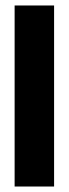

<svg xmlns="http://www.w3.org/2000/svg" viewBox="-20 -680 250 700"><path d="M33.3 0V-660H177.2V0Z"/></svg>

Font: Bricolage Grotesque 96pt ExtraBold SemiCondensed
Style: Regular
Weight: 800
Width: 4
Version: Version 1.001;gftools[0.9.33.dev8+g029e19f]